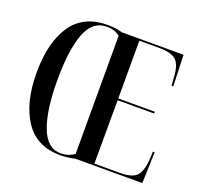

<svg xmlns="http://www.w3.org/2000/svg" viewBox="-127 -866 1060 1018"><g transform="rotate(20 403.0 -357.5)"><path d="M312 10Q353 10 395 0H772L778 -176H768L765 -122Q759 -58 733 -34Q707 -10 640 -10H498L499 -368H705V-378H499V-704H612Q680 -704 707 -679Q734 -654 738 -584L741 -538H751L745 -714H398Q359 -725 313 -725Q177 -725 111 -627Q45 -529 45 -359Q45 -192 111 -91Q177 10 312 10ZM312 0Q234 0 198 -95.5Q162 -191 162 -359Q162 -529 197 -622Q232 -715 313 -715Q356 -715 387 -691V-24Q353 0 312 0Z"/></g></svg>

Font: Noto Serif Display Condensed Semi
Style: Regular
Weight: 600
Width: 3
Designer: Monotype Design Team
Foundry: Monotype Imaging Inc.
Version: Version 1.900